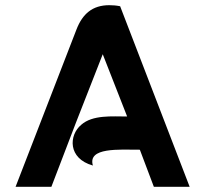

<svg xmlns="http://www.w3.org/2000/svg" viewBox="-20 -720 791 740"><path d="M40 0H178C250 -190 291 -295 376 -511L470 -271C412 -271 337 -278 293 -239C245 -199 241 -109 338 -82C317 -153 439 -143 519 -143L573 0H711L443 -696C428 -699 414 -700 401 -700C336 -700 298 -666 275 -607Z"/></svg>

Font: Mesarto
Style: Regular
Weight: 700
Designer: Mohamed Gaber
Foundry: Kief Type Foundry
Version: Version 2.020